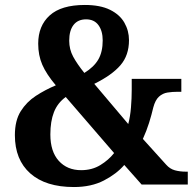

<svg xmlns="http://www.w3.org/2000/svg" viewBox="-20 -744 790 774"><path d="M278 10Q164 10 102 -45Q40 -100 40 -199Q40 -258 63.5 -295.5Q87 -333 124.5 -357.5Q162 -382 205 -400Q167 -445 150.5 -483Q134 -521 134 -568Q134 -640 180.5 -682Q227 -724 322 -724Q384 -724 423.5 -704.5Q463 -685 481.5 -652.5Q500 -620 500 -582Q500 -521 465.5 -481Q431 -441 360 -406L497 -244Q505 -274 508 -311Q511 -348 511 -382V-426H711V-374H696Q675 -374 655.5 -371Q636 -368 621 -354.5Q606 -341 598 -311Q591 -281 581 -249Q571 -217 556 -184L650 -80Q665 -63 685 -57.5Q705 -52 729 -52H737V0H551L481 -79Q450 -43 399 -16.5Q348 10 278 10ZM320 -450Q359 -474 376.5 -504.5Q394 -535 394 -581Q394 -619 377 -642.5Q360 -666 327 -666Q294 -666 276.5 -643.5Q259 -621 259 -580Q259 -545 275 -515.5Q291 -486 320 -450ZM307 -58Q351 -58 384.5 -78.5Q418 -99 440 -127L245 -353Q212 -329 197.5 -292Q183 -255 183 -202Q183 -133 217 -95.5Q251 -58 307 -58Z"/></svg>

Font: Noto Serif Lao SemiCondensed
Style: Bold
Weight: 700
Width: 4
Designer: Monotype Design Team
Foundry: Monotype Imaging Inc.
Version: Version 2.003; ttfautohint (v1.8.4.7-5d5b)